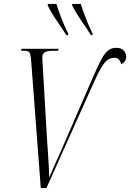

<svg xmlns="http://www.w3.org/2000/svg" viewBox="-20 -964 667 984"><path d="M139 -661Q136 -689 130 -696.5Q124 -704 104 -704H88L90 -714H280L278 -704H255Q225 -704 211 -697Q197 -690 197 -672Q197 -667 197 -660.5Q197 -654 198 -644L221 -250Q223 -220 225.5 -183.5Q228 -147 230 -112.5Q232 -78 232 -54Q240 -74 255 -107Q270 -140 286 -176Q302 -212 314 -240L448 -549Q474 -608 492 -645.5Q510 -683 529 -701Q548 -719 576 -719Q602 -719 614.5 -704.5Q627 -690 627 -672Q627 -648 601 -635Q593 -668 566 -668Q548 -668 532.5 -657.5Q517 -647 500.5 -620Q484 -593 462 -544L218 0H189ZM320 -784Q294 -825 268.5 -861.5Q243 -898 225 -935V-944H269Q278 -914 294 -872.5Q310 -831 329 -793V-784ZM446 -784Q420 -825 394.5 -861.5Q369 -898 350 -935V-944H394Q403 -914 419 -872.5Q435 -831 454 -793V-784Z"/></svg>

Font: Noto Serif Display ExtraCondensed Light
Style: Italic
Weight: 300
Width: 2
Italic angle: -12°
Designer: Monotype Design Team
Foundry: Monotype Imaging Inc.
Version: Version 2.009